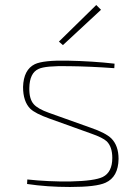

<svg xmlns="http://www.w3.org/2000/svg" viewBox="-20 -734 538 766"><path d="M231 -554 215 -568 364 -714 383 -695ZM177 -261Q121 -281 101 -300Q72 -329 72 -387Q74 -456 119 -478Q153 -494 250 -492Q350 -490 437 -480L436 -462Q340 -469 254 -470Q161 -472 134 -459Q98 -443 97 -383Q96 -340 114 -319Q130 -300 175 -284L343 -224Q401 -204 424 -182Q453 -153 453 -100Q452 -28 401 -5Q364 12 259 12Q168 12 88 0L89 -18Q173 -9 260 -10Q357 -12 390 -28Q428 -47 428 -104Q428 -148 406 -170Q390 -185 344 -201Z"/></svg>

Font: Taylor Sans Thin
Style: Regular
Weight: 100
Italic angle: -8°
Designer: Natanael Gama
Version: Version 1.001 September 8, 2015